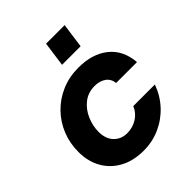

<svg xmlns="http://www.w3.org/2000/svg" viewBox="-202 -822 951 951"><g transform="rotate(-45 274.0 -346.5)"><path d="M249 12Q178 12 125.5 -16.5Q73 -45 44.5 -95.5Q16 -146 16 -212Q16 -273 37.5 -326.5Q59 -380 99 -421Q139 -462 193 -485Q247 -508 311 -508Q409 -508 469 -459.5Q529 -411 536 -322H390Q386 -354 362.5 -370.5Q339 -387 304 -387Q258 -387 225 -361Q192 -335 174.5 -294.5Q157 -254 157 -212Q157 -163 184 -135Q211 -107 253 -107Q292 -107 323.5 -127Q355 -147 369 -181H520Q500 -124 460 -80.5Q420 -37 366 -12.5Q312 12 249 12ZM264 -575 282 -705H412L394 -575Z"/></g></svg>

Font: Host Grotesk ExtraBold
Style: Italic
Weight: 800
Italic angle: -8°
Designer: Doğukan Karapınar
Foundry: Element Type
Version: Version 1.003; ttfautohint (v1.8.4.7-5d5b)